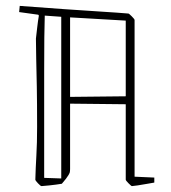

<svg xmlns="http://www.w3.org/2000/svg" viewBox="-20 -622 581 652"><path d="M102 -491Q104 -508 106.5 -530Q109 -552 112 -569L110 -572L45 -581L47 -602Q126 -596 197 -591Q268 -586 324.5 -582.5Q381 -579 416 -576Q418 -576 427.5 -566.5Q437 -557 437 -554V-22L504 -19V-2Q498 -1 481 2Q464 5 448 7.5Q432 10 428 10Q426 10 416.5 0.5Q407 -9 407 -12V-268L218 -270V-48Q218 -40 216.5 -35Q215 -30 204 -15L190 2Q172 5 148.5 7.5Q125 10 121 10Q118 10 109 0.5Q100 -9 100 -12Q101 -51 103.5 -93.5Q106 -136 106 -191Q106 -273 105 -327.5Q104 -382 103 -420.5Q102 -459 102 -491ZM130 -18 188 -16V-565L132 -569Q130 -515 130 -377Q130 -239 130 -18ZM407 -552 218 -563V-293L407 -295Z"/></svg>

Font: Grenze Gotisch Thin
Style: Regular
Weight: 100
Designer: Renata Polastri
Foundry: Omnibus-Type
Version: Version 1.001